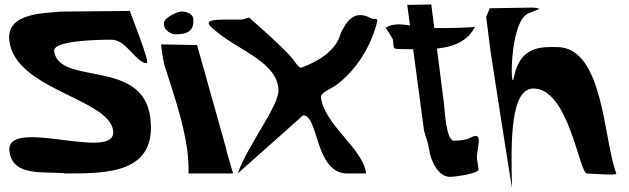

<svg xmlns="http://www.w3.org/2000/svg" viewBox="-20 -778 2819 861"><path d="M562.7 -729 254.1 -726C175.2 -718 5.8 -720.8 22 -594C50 -375 469 -336.3 487.4 -192C506 -46.5 1.7 -260.3 22.3 -99C37.5 19.3 185.8 -12 274 0C463.4 0 685.9 -1 653.8 -252C619.8 -517.6 242.9 -391.5 222.8 -549C216.4 -598.4 437.5 -600 480.2 -600C546.9 -600 590.4 -495 637.7 -495C655.8 -495 564.3 -716.5 562.7 -729Z M785.6 -725C780 -723.8 759.4 -719 731.9 -699C719 -689.6 713.2 -681.1 715.1 -666C718.3 -641.4 746.5 -624 768.5 -624C820.6 -624 853.4 -640.1 846.3 -696C843.4 -718.4 808 -730 785.6 -725ZM825.3 0H1025.3L997.1 -96C995.1 -111.4 988.8 -128.9 984.9 -144L863.7 -576L704.3 -579C697.9 -590 714.5 -494.9 715.4 -492C763.9 -340.4 831.2 -152.2 825.3 0Z M1045.9 0C1045.9 0 1339.4 -261 1339.5 -261C1409.8 -261 1391.4 0 1537.9 0H1621.9C1607.3 -113.9 1435.3 -216 1419.1 -342C1416.6 -361.8 1471.2 -384.1 1487.2 -396C1579.4 -464.6 1643.8 -570.2 1672.4 -684C1670.2 -700.9 1657.8 -688.3 1643.9 -696C1567.4 -738.1 1533.2 -679.8 1508.3 -630C1487.6 -548.4 1404.3 -501.9 1330.3 -474C1317.9 -474 1296.5 -510.2 1288.5 -519C1229.7 -584 1163.2 -640.2 1097.5 -699C1088.1 -699 1073.8 -690 1062.6 -690H981.6C874.6 -690 920.7 -660.7 962.7 -627C1058.5 -550 1223.7 -495.8 1228.9 -375C1232 -304 1092.2 -130.3 1045.9 0Z M1806.3 -756 1818.6 -663.8C1778.8 -670.1 1740.1 -673.2 1709.3 -654C1709.3 -654 1741.6 -605.1 1742.2 -600C1747.2 -561.4 1738.8 -558.3 1773.6 -558C1792.7 -557.8 1812.6 -557.3 1832.8 -557L1881.1 -195C1888.4 -164.5 1900.1 -137.8 1904.2 -108C1911.1 -58.4 1944.1 15 1997.9 15C2021.9 15 2128 -0.2 2125.7 -18L2121.1 -54C2106.8 -92.4 2161.3 -200.8 2086.7 -159C2071.4 -150.5 2035.8 -147 2016.2 -147C1979.8 -147 1974.2 -287.6 1970.7 -315L1939.3 -560.2C2012.3 -567.9 2077.8 -591.7 2110.2 -659.3C2103 -652.7 1976.4 -652 1927.6 -652L1914 -758ZM2110.2 -659.3C2110.4 -659.5 2110.5 -659.8 2110.6 -660C2110.6 -659.8 2110.5 -659.5 2110.2 -659.3Z M2477.5 -567C2415.1 -567 2312.3 -576 2284.7 -432C2268.8 -348.9 2262.4 -675.8 2347.3 -717C2352.4 -719.5 2398.6 -738 2398.6 -738C2398.2 -741.1 2370.8 -744 2370.8 -744L2176.2 -741L2160.2 -702C2167 -649 2173.8 -596 2180.5 -543C2182.5 -527.4 2276.4 76 2276.1 63C2270 -156 2270.7 -381 2372.3 -381C2531.2 -381 2577.3 0 2612 0C2631.8 0 2748.2 10.7 2744 0C2685.9 -147.3 2688.6 -567 2477.5 -567Z"/></svg>

Font: Rocketfuel
Style: Regular
Weight: 400
Designer: Mew Too
Foundry: Cannot Into Space Fonts.
Version: Version 0.27